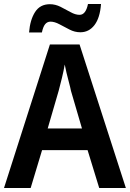

<svg xmlns="http://www.w3.org/2000/svg" viewBox="-20 -938 648 958"><path d="M475 0 417 -189H190L133 0H0L229 -716H377L608 0ZM334 -485Q331 -501 324.5 -525Q318 -549 312 -574Q306 -599 303 -616Q298 -586 289 -549Q280 -512 273 -486L218 -297H389ZM125 -776Q130 -839 155 -878Q180 -917 229 -917Q256 -917 282 -904Q308 -891 332 -877.5Q356 -864 377 -864Q408 -864 419 -918H484Q479 -849 451.5 -813Q424 -777 381 -777Q353 -777 327 -790.5Q301 -804 276.5 -817Q252 -830 232 -830Q216 -830 205.5 -817.5Q195 -805 189 -776Z"/></svg>

Font: Noto Sans Khmer UI SemiCondensed SemiBold
Style: Regular
Weight: 600
Width: 4
Designer: Danh Hong and the Monotype Design Team
Foundry: Monotype Imaging Inc.
Version: Version 2.002; ttfautohint (v1.8.4.7-5d5b)